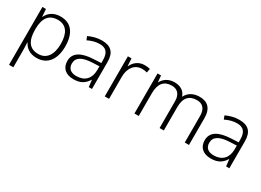

<svg xmlns="http://www.w3.org/2000/svg" viewBox="-24 -1308 3006 2208"><g transform="rotate(30 1479.5 -204.0)"><path d="M327 -593C228 -593 172 -542 145 -484H142L135 -583H88V185H145V-34C145 -67 143 -109 141 -143H145C172 -87 227 -41 321 -41C458 -41 543 -140 543 -320C543 -501 463 -593 327 -593ZM319 -544C429 -544 484 -464 484 -321C484 -177 425 -90 315 -90C199 -90 145 -166 145 -317V-327C146 -467 200 -544 319 -544Z M875 -592C811 -592 750 -574 700 -550L718 -504C769 -529 818 -544 873 -544C954 -544 997 -505 997 -400V-363L900 -358C734 -351 646 -296 646 -190C646 -94 709 -41 811 -41C910 -41 959 -81 997 -141H1000L1010 -51H1053V-409C1053 -536 995 -592 875 -592ZM907 -316 997 -320V-268C996 -156 932 -89 821 -89C749 -89 706 -124 706 -190C706 -270 772 -310 907 -316Z M1442 -592C1362 -592 1307 -544 1280 -484H1277L1271 -583H1223V-51H1280V-343C1280 -462 1342 -540 1439 -540C1463 -540 1484 -537 1505 -531L1514 -584C1493 -589 1468 -592 1442 -592Z M2173 -593C2090 -593 2028 -557 1997 -494H1994C1972 -560 1916 -593 1839 -593C1756 -593 1702 -551 1675 -499H1671L1663 -583H1617V-51H1674V-353C1674 -482 1730 -544 1831 -544C1905 -544 1951 -499 1951 -404V-51H2007V-362C2007 -486 2063 -544 2165 -544C2239 -544 2285 -499 2285 -404V-51H2341V-406C2341 -536 2278 -593 2173 -593Z M2699 -592C2635 -592 2574 -574 2524 -550L2542 -504C2593 -529 2642 -544 2697 -544C2778 -544 2821 -505 2821 -400V-363L2724 -358C2558 -351 2470 -296 2470 -190C2470 -94 2533 -41 2635 -41C2734 -41 2783 -81 2821 -141H2824L2834 -51H2877V-409C2877 -536 2819 -592 2699 -592ZM2731 -316 2821 -320V-268C2820 -156 2756 -89 2645 -89C2573 -89 2530 -124 2530 -190C2530 -270 2596 -310 2731 -316Z"/></g></svg>

Font: Noto Sans Tamil UI Light
Style: Regular
Weight: 300
Designer: Jelle Bosma - Monotype Design Team
Foundry: Monotype Imaging Inc.
Version: Version 2.004